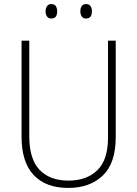

<svg xmlns="http://www.w3.org/2000/svg" viewBox="-20 -914 674 944"><path d="M549 -240Q549 -111 485 -50.5Q421 10 316 10Q205 10 145.5 -53.5Q86 -117 86 -241V-714H124V-243Q124 -132 174.5 -79Q225 -26 317 -26Q406 -26 458.5 -77Q511 -128 511 -237V-714H549ZM204 -858Q204 -873 211 -883.5Q218 -894 232 -894Q248 -894 254.5 -884Q261 -874 261 -858Q261 -842 254.5 -832.5Q248 -823 232 -823Q218 -823 211 -833Q204 -843 204 -858ZM375 -859Q375 -874 382 -884Q389 -894 403 -894Q418 -894 425 -884Q432 -874 432 -859Q432 -843 425.5 -833Q419 -823 403 -823Q389 -823 382 -833Q375 -843 375 -859Z"/></svg>

Font: Noto Sans Ethiopic SemiCondensed ExtraLight
Style: Regular
Weight: 200
Width: 4
Designer: Monotype Design Team
Foundry: Monotype Imaging Inc.
Version: Version 2.102; ttfautohint (v1.8.4.7-5d5b)